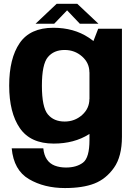

<svg xmlns="http://www.w3.org/2000/svg" viewBox="-20 -742 712 997"><path d="M317.2 234.5Q409.6 234.5 469.9 211.1Q530.2 187.7 571.7 129.3Q613.2 70.9 613.2 -32.1V-592.7H489.9L444.6 -476V-14.8Q444.6 77.1 410.9 102.5Q377.2 127.9 322.7 127.9Q290.2 127.9 264.3 118Q238.4 108 223.4 85.6Q208.3 63.1 204.9 28.4H40.8Q51.3 141.8 130.4 188.1Q209.5 234.5 317.2 234.5ZM258.9 3.6Q365 3.6 442.1 -44.9Q519.2 -93.5 519.2 -154.2L444.2 -228.1Q444.2 -178.6 406.1 -144.7Q367.9 -110.9 315.7 -110.9Q259.4 -110.9 228.5 -148.1Q197.6 -185.3 197.6 -297Q197.6 -408.2 228.5 -445.3Q259.4 -482.5 315.7 -482.5Q367.9 -482.5 406.1 -448.9Q444.2 -415.3 444.2 -366.5L518.5 -435.6Q518.5 -495.4 440.8 -546.6Q363.2 -597.8 257.1 -597.8Q136.5 -597.8 82.1 -518.2Q27.7 -438.6 27.7 -297.7Q27.7 -157 83 -76.7Q138.3 3.6 258.9 3.6ZM164.5 -618.7H261.4L328.4 -688.3L394.6 -618.7H491.3L381.2 -722.3H274.2Z"/></svg>

Font: Anybody Thin
Style: Regular
Weight: 100
Designer: Tyler Finck
Foundry: Etcetera Type Company
Version: Version 1.114;gftools[0.9.25]